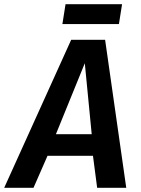

<svg xmlns="http://www.w3.org/2000/svg" viewBox="-55 -897 675 917"><path d="M-35 0 285 -707H447L548 0H409L389 -153H172L105 0ZM212 -256H383L350 -595ZM243 -782 258 -877H528L513 -782Z"/></svg>

Font: Georama ExtraCondensed Thin SemiBold
Style: Italic
Weight: 600
Italic angle: -9°
Version: Version 1.001